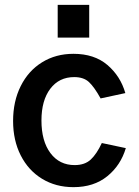

<svg xmlns="http://www.w3.org/2000/svg" viewBox="-20 -762 574 792"><path d="M423 -494C387 -524.7 340.3 -540 283 -540C234.3 -540 191.2 -528.3 153.5 -505C115.8 -481.7 86.5 -449 65.5 -407C44.5 -365 34 -317 34 -263C34 -209.7 44.5 -162.3 65.5 -121C86.5 -79.7 115.8 -47.5 153.5 -24.5C191.2 -1.5 234.3 10 283 10C339 10 385.5 -5 422.5 -35C459.5 -65 485 -103.7 499 -151L400 -172C386 -142 370.8 -119.3 354.5 -104C338.2 -88.7 316 -81 288 -81C246 -81 212.7 -97.5 188 -130.5C163.3 -163.5 151 -208.3 151 -265C151 -320.3 163.2 -364 187.5 -396C211.8 -428 244.7 -444 286 -444C312 -444 332.3 -437.2 347 -423.5C361.7 -409.8 377.7 -387.3 395 -356L497 -378C483.7 -424.7 459 -463.3 423 -494ZM348 -607V-742H218V-607Z"/></svg>

Font: Morrison SemiBold
Style: Regular
Weight: 600
Designer: Pablo Impallari, Rodrigo Fuenzalida (Modified by Dan O. Williams)
Version: Version 0.030; ttfautohint (v1.8.1)